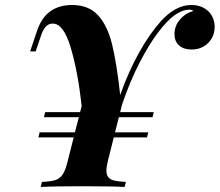

<svg xmlns="http://www.w3.org/2000/svg" viewBox="-20 -742 872 762"><path d="M832 -635.3Q832 -610.4 820.3 -589.8Q808.6 -569.3 787.8 -557.4Q767.1 -545.4 741.2 -545.4Q708.5 -545.4 690.4 -562Q672.4 -578.6 672.4 -606.4Q672.4 -638.7 693.6 -663.8Q714.8 -689 747.6 -698.7Q741.7 -703.6 731.4 -703.6Q702.1 -703.1 670.9 -680.2Q642.6 -659.7 606.9 -612.5Q571.3 -565.4 533.4 -492.2Q495.6 -418.9 463.9 -325.7L457 -296.9H590.3L585.4 -276.9H451.7L436.5 -216.8H568.4L563.5 -196.8H431.6L408.7 -106Q402.3 -79.1 402.3 -65.4Q402.3 -47.4 410.4 -38.1Q418.5 -28.8 434.6 -25.1Q450.7 -21.5 479.5 -20L474.6 0Q418.9 -2.9 302.7 -2.9Q194.3 -2.9 141.6 0L146.5 -20Q183.1 -21.5 201.2 -27.8Q219.2 -34.2 230 -51.5Q240.7 -68.8 249.5 -106L272.5 -196.8H132.3L137.2 -216.8H277.3L293 -276.9H154.3L159.2 -296.9H297.9L304.2 -321.3Q289.1 -457.5 260.7 -553Q232.4 -648.4 189.5 -648.4Q172.4 -648.4 161.4 -636Q150.4 -623.5 143.1 -601.6L121.6 -538.1H99.6L125.5 -615.2Q144 -671.9 179.4 -697Q214.8 -722.2 266.1 -722.2Q331.5 -722.2 368.9 -681.6Q406.2 -641.1 424.6 -566.9Q442.9 -492.7 457 -365.2Q490.2 -458.5 532.2 -533.7Q574.2 -608.9 620.6 -660.2Q678.2 -722.2 739.3 -722.2Q768.1 -722.2 789.1 -710.4Q810.1 -698.7 821 -679Q832 -659.2 832 -635.3Z"/></svg>

Font: TypoPRO Playfair Display
Style: Bold Italic
Weight: 700
Italic angle: -14.9847°
Designer: Claus Eggers Sørensen
Foundry: Claus Eggers Sørensen
Version: Version 1.004;PS 001.004;hotconv 1.0.70;makeotf.lib2.5.58329